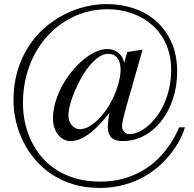

<svg xmlns="http://www.w3.org/2000/svg" viewBox="-20 -715 962 952"><path d="M550.3 -251.5Q568.8 -297.4 574.7 -334Q580.6 -370.6 575.4 -396Q570.3 -421.4 555.2 -434.8Q540 -448.2 517.1 -448.2Q492.7 -448.2 468.8 -431.4Q444.8 -414.6 422.9 -387.7Q400.9 -360.8 382.1 -327.1Q363.3 -293.5 349.1 -259.5Q335 -225.6 327.1 -195.1Q319.3 -164.6 319.3 -143.6Q319.3 -126 324.7 -112.8Q330.1 -99.6 338.4 -91.1Q346.7 -82.5 356.7 -78.4Q366.7 -74.2 375.5 -74.2Q399.4 -74.2 425.3 -89.8Q451.2 -105.5 474.6 -130.6Q498 -155.8 517.8 -187.5Q537.6 -219.2 550.3 -251.5ZM897 -83.5Q890.6 -60.5 875.5 -29.5Q860.4 1.5 835.9 34.7Q811.5 67.9 777.1 100.6Q742.7 133.3 697.8 159.2Q652.8 185.1 596.9 200.9Q541 216.8 473.6 216.8Q402.3 216.8 343.3 198.7Q284.2 180.7 236.8 149.4Q189.5 118.2 153.8 75.9Q118.2 33.7 94.5 -14.4Q70.8 -62.5 58.8 -114.7Q46.9 -167 46.9 -217.8Q46.9 -296.4 66.4 -362.3Q85.9 -428.2 119.4 -481.2Q152.8 -534.2 198 -574.2Q243.2 -614.3 294.7 -641.1Q346.2 -668 400.9 -681.4Q455.6 -694.8 508.8 -694.8Q580.6 -694.8 644 -673.3Q707.5 -651.9 755.1 -609.4Q802.7 -566.9 830.6 -504.4Q858.4 -441.9 858.4 -359.9Q858.4 -287.6 837.6 -224.9Q816.9 -162.1 780.5 -115.5Q744.1 -68.8 694.8 -42.2Q645.5 -15.6 588.9 -15.6Q557.1 -15.6 541 -26.1Q524.9 -36.6 519 -55.2Q513.2 -73.7 515.1 -99.1Q517.1 -124.5 522.5 -154.3Q504.4 -132.3 482.7 -107.9Q460.9 -83.5 436.5 -63Q412.1 -42.5 385.3 -29.1Q358.4 -15.6 330.1 -15.6Q313 -15.6 297.1 -23.2Q281.2 -30.8 269.3 -45.4Q257.3 -60.1 250 -80.8Q242.7 -101.6 242.7 -127.9Q242.7 -168 254.9 -209Q267.1 -250 287.6 -288.1Q308.1 -326.2 335.2 -359.6Q362.3 -393.1 392.1 -418Q421.9 -442.9 452.6 -457.3Q483.4 -471.7 510.7 -471.7Q534.2 -471.7 549.6 -464.1Q564.9 -456.5 574.7 -446Q584.5 -435.5 589.1 -423.8Q593.8 -412.1 595.7 -403.3L610.8 -457L687 -468.8L631.3 -273.4Q623 -245.6 615 -217Q606.9 -188.5 600.1 -163.3Q593.3 -138.2 589.1 -117.9Q585 -97.7 585 -86.4Q585 -83 586.7 -76.9Q588.4 -70.8 592.5 -64.7Q596.7 -58.6 604 -54.2Q611.3 -49.8 622.6 -49.8Q641.6 -49.8 664.6 -59.6Q687.5 -69.3 710.4 -88.1Q733.4 -106.9 754.6 -134.3Q775.9 -161.6 792.2 -197Q808.6 -232.4 818.6 -275.6Q828.6 -318.8 828.6 -369.1Q828.6 -439.5 803.7 -495.4Q778.8 -551.3 735.6 -589.8Q692.4 -628.4 634.8 -648.9Q577.1 -669.4 512.2 -669.4Q455.6 -669.4 402.8 -654.1Q350.1 -638.7 303.5 -609.9Q256.8 -581.1 218.3 -539.8Q179.7 -498.5 152.1 -446.8Q124.5 -395 109.1 -333.7Q93.8 -272.5 93.8 -204.1Q93.8 -154.8 104 -106.9Q114.3 -59.1 135.3 -15.6Q156.2 27.8 187.7 64.7Q219.2 101.6 261.7 128.4Q304.2 155.3 357.9 170.4Q411.6 185.5 476.6 185.5Q538.1 185.5 588.6 171.6Q639.2 157.7 679.4 135.3Q719.7 112.8 751 84Q782.2 55.2 805.2 25.1Q828.1 -4.9 843.5 -33.2Q858.9 -61.5 868.7 -83.5Z"/></svg>

Font: Campania
Style: Regular
Weight: 400
Version: Version 2.009